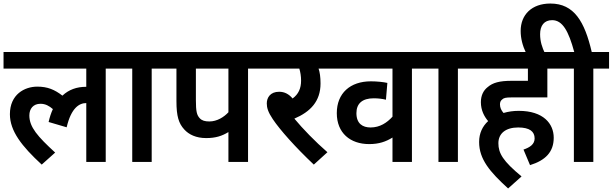

<svg xmlns="http://www.w3.org/2000/svg" viewBox="-20 -916 3465 1086"><path d="M0 -528H468V-425H467C414 -425 369 -409 333 -375C289 -409 249 -426 191 -426C119 -426 36 -382 36 -270C36 -175 103 -89 216 15L292 -53C193 -144 146 -197 146 -263C146 -301 168 -329 209 -329C237 -329 258 -317 279 -299C269 -277 261 -253 255 -226L357 -196C383 -307 429 -333 468 -333V0H578V-528H667V-622H0Z M838 -528H927V-622H653V-528H728V0H838Z M1383 -528H1471V-622H913V-528H978V-344C978 -258 991 -218 1022 -184C1048 -155 1089 -135 1146 -135C1200 -135 1236 -147 1272 -169V0H1383ZM1272 -528V-281C1247 -254 1208 -229 1164 -229C1139 -229 1122 -234 1110 -247C1093 -265 1088 -286 1088 -350V-528Z M1832 -55C1763 -115 1693 -187 1645 -245C1736 -284 1793 -343 1793 -444C1793 -480 1789 -507 1782 -528H1863V-622H1458V-528H1673C1679 -509 1683 -485 1683 -460C1683 -416 1668 -383 1635 -359C1614 -384 1589 -397 1559 -397C1508 -397 1489 -363 1489 -331C1489 -307 1496 -282 1523 -242C1564 -181 1650 -84 1755 15Z M2398 -528V-622H1849V-528H2200V-256C2169 -222 2129 -195 2076 -195C2032 -195 1996 -216 1996 -276C1996 -331 2030 -360 2094 -360C2119 -360 2143 -357 2163 -352L2171 -447C2150 -452 2111 -456 2078 -456C1961 -456 1885 -389 1885 -276C1885 -164 1961 -101 2068 -101C2124 -101 2163 -115 2200 -138V0H2310V-528Z M2570 -528H2659V-622H2385V-528H2460V0H2570Z M2941 -70 2978 18C3065 -9 3112 -56 3112 -137C3112 -216 3054 -289 2914 -289C2884 -289 2855 -285 2828 -277C2815 -292 2808 -308 2808 -325C2808 -337 2811 -346 2820 -353C2829 -362 2840 -365 2874 -365H3076V-528H3164V-622H2645V-528H2966V-459H2876C2804 -459 2767 -448 2738 -423C2715 -405 2700 -377 2700 -338C2700 -292 2719 -257 2741 -231C2709 -202 2690 -162 2690 -113C2690 -15 2751 56 2854 150L2930 82C2825 -5 2799 -49 2799 -106C2799 -161 2840 -195 2911 -195C2976 -195 3004 -172 3004 -133C3004 -100 2977 -82 2941 -70Z M2956 -615H3062C3047 -647 3035 -680 3035 -723C3035 -771 3058 -802 3103 -802C3162 -802 3196 -740 3228 -622H3151V-528H3226V0H3336V-528H3425V-622H3327C3287 -793 3228 -896 3093 -896C2988 -896 2925 -833 2925 -741C2925 -700 2935 -659 2956 -615Z"/></svg>

Font: Noto Sans Devanagari UI SemiCondensed SemiBold
Style: Regular
Weight: 600
Width: 4
Designer: Jelle Bosma - Monotype Design Team
Foundry: Monotype Imaging Inc.
Version: Version 2.004